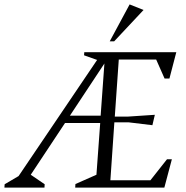

<svg xmlns="http://www.w3.org/2000/svg" viewBox="-72 -848 841 868"><path d="M-52 0 -51 -15 12 -52 367 -577 308 -598 309 -612H725L694 -493H672L634 -579H465L447 -321H508L628 -329L617 -282L509 -295H445L427 -33H608L683 -128H705L671 0H268L269 -16L364 -58L381 -292H222L67 -58L130 -15L129 0ZM244 -325H383L400 -561ZM424 -661 514 -828 577 -803 444 -661Z"/></svg>

Font: Ancizar Serif Light
Style: Italic
Weight: 300
Italic angle: -4°
Designer: Cesar Puertas, Viviana Monsalve, Julian Moncada, Julian Prieto, Jose Castro, Felipe Aragon, Mariel Hernandez, Sara Alarc
Version: Version 8.100